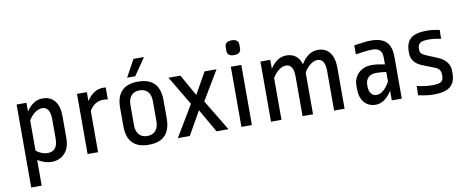

<svg xmlns="http://www.w3.org/2000/svg" viewBox="-72 -1022 3723 1534"><g transform="rotate(-10 1789.0 -255.0)"><path d="M160 185H75V-488H155V-417Q210 -500 287 -500Q350 -500 385 -457Q420 -414 420 -333V-155Q420 -77 379.5 -32.5Q339 12 270 12Q220 12 160 -23ZM270 -424Q241 -424 211.5 -402.5Q182 -381 160 -344V-99Q205 -63 253 -63Q335 -63 335 -167V-321Q335 -424 270 -424Z M650 0H565V-488H645V-415Q700 -500 778 -500Q792 -500 800 -498V-402Q785 -405 761 -405Q691 -405 650 -335Z M1152 -163V-326Q1152 -376 1128 -402.5Q1104 -429 1061 -429Q1018 -429 994 -402Q970 -375 970 -325V-163Q970 -113 994 -86Q1018 -59 1061 -59Q1104 -59 1128 -86Q1152 -113 1152 -163ZM1237 -318V-170Q1237 12 1061 12Q885 12 885 -170V-318Q885 -500 1061 -500Q1237 -500 1237 -318ZM1143 -685 1048 -546H982L1058 -685Z M1611 0 1502 -190 1394 0H1297L1448 -252L1307 -488H1404L1502 -314L1600 -488H1697L1556 -252L1708 0Z M1898 0H1813V-488H1898ZM1911 -649V-620Q1911 -575 1855 -575Q1800 -575 1800 -620V-649Q1800 -695 1855 -695Q1911 -695 1911 -649Z M2138 0H2053V-488H2133V-415Q2188 -500 2264 -500Q2356 -500 2384 -408Q2440 -500 2520 -500Q2582 -500 2616 -456.5Q2650 -413 2650 -333V0H2565V-321Q2565 -421 2503 -421Q2475 -421 2445.5 -399Q2416 -377 2394 -339V0H2309V-321Q2309 -421 2247 -421Q2219 -421 2189.5 -399Q2160 -377 2138 -339Z M3114 -339V0H3033V-78Q2975 12 2902 12Q2844 12 2809.5 -28Q2775 -68 2775 -137V-165Q2775 -226 2816 -266Q2857 -306 2926 -306Q2964 -306 3029 -293V-346Q3029 -389 3009.5 -408Q2990 -427 2949 -427Q2902 -427 2814 -412V-485Q2908 -500 2949 -500Q3035 -500 3074.5 -461.5Q3114 -423 3114 -339ZM2921 -64Q2979 -64 3029 -154V-231Q2991 -238 2947 -238Q2906 -238 2883.5 -216Q2861 -194 2861 -154V-143Q2861 -106 2878 -85Q2895 -64 2921 -64Z M3324 -234Q3234 -268 3234 -348V-361Q3234 -432 3273.5 -466Q3313 -500 3403 -500Q3449 -500 3508 -488L3506 -416Q3454 -428 3407 -428Q3356 -428 3337 -414Q3318 -400 3318 -369V-361Q3318 -342 3328 -330.5Q3338 -319 3364 -308L3458 -269Q3501 -251 3524.5 -220Q3548 -189 3548 -152V-128Q3548 -57 3507 -22.5Q3466 12 3374 12Q3317 12 3247 -4L3249 -79Q3313 -63 3374 -63Q3426 -63 3445 -76Q3464 -89 3464 -120V-134Q3464 -179 3421 -196Z"/></g></svg>

Font: RopaSansRegular
Style: Regular
Weight: 400
Designer: Botio Nikoltchev
Foundry: Botjo Nikoltchev
Version: Version 1.002